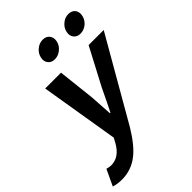

<svg xmlns="http://www.w3.org/2000/svg" viewBox="-354 -922 1269 1269"><g transform="rotate(-45 280.5 -287.5)"><path d="M-64 214 -11 101Q11 108 27 108Q104 108 151 23L169 -10L78 -560H226L255 -300L265 -142H270Q283 -168 309 -221Q335 -274 347 -300L484 -560H625L293 17Q229 123 169 170Q100 225 11 225Q-31 225 -64 214ZM212 -673Q196 -694 203 -725Q210 -757 236 -778Q262 -800 294 -800Q327 -800 343 -778Q359 -757 352 -725Q345 -694 319 -673Q293 -651 260 -651Q228 -651 212 -673ZM452 -673Q436 -694 443 -725Q450 -757 476 -778Q501 -800 534 -800Q567 -800 583 -778Q598 -757 591 -725Q584 -694 559 -673Q532 -651 500 -651Q468 -651 452 -673Z"/></g></svg>

Font: KaiGen Gothic CN Bold
Style: Bold
Weight: 700
Designer: Ryoko NISHIZUKA  (kana & ideographs); Paul D. Hunt (Latin, Greek & Cyrillic); Wenlong ZHANG  (bopomofo); Sandoll Communi
Foundry: Adobe Systems Incorporated
Version: Version 1.002.20150501